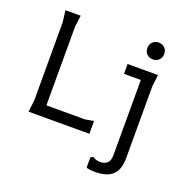

<svg xmlns="http://www.w3.org/2000/svg" viewBox="-156 -868 1249 1245"><g transform="rotate(20 468.0 -245.0)"><path d="M90 0 100 -80V-620L90 -700H195L185 -620V-78H450L510 -88V0ZM731 -594Q707 -594 690 -609.5Q673 -625 673 -652Q673 -679 690 -694.5Q707 -710 731 -710Q755 -710 772 -694.5Q789 -679 789 -652Q789 -625 772 -609.5Q755 -594 731 -594ZM584 132Q594 138 606.5 143Q619 148 638 148Q666 148 685 132Q704 116 704 75V-442H588V-510H798L788 -430V66Q788 145 749.5 182.5Q711 220 628 220Q611 220 597 218.5Q583 217 568 213V142Z"/></g></svg>

Font: AR One Sans
Style: Regular
Weight: 400
Designer: Niteesh Yadav
Foundry: Niteesh Yadav
Version: Version 1.001;gftools[0.9.33]